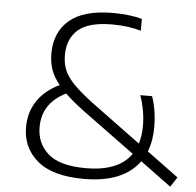

<svg xmlns="http://www.w3.org/2000/svg" viewBox="-53 -803 886 867"><g transform="rotate(5 389.5 -369.5)"><path d="M359 9Q215.5 9 146.8 -49.8Q78 -108.5 78 -201Q78 -269.5 113 -321.2Q148 -373 213 -403.5Q185.5 -437.5 174.2 -470.5Q163 -503.5 163 -541.5Q163 -639.5 227.8 -694.2Q292.5 -749 425.5 -749Q463.5 -749 496.5 -745Q529.5 -741 556.5 -733.5V-680Q497.5 -697 426.5 -697Q319 -697 271.8 -656Q224.5 -615 224.5 -540.5Q224.5 -505 236 -475.2Q247.5 -445.5 278.2 -413Q309 -380.5 367 -337L592 -171.5Q603.5 -207 603.5 -252Q603.5 -320 579.5 -390H633Q644.5 -356.5 649.8 -321.2Q655 -286 655 -252Q655 -189 635.5 -140L779 -34.5L750 10L610 -93Q536 9 359 9ZM139 -206.5Q139 -133.5 191.5 -86.8Q244 -40 363.5 -40Q435.5 -40 487.5 -60.5Q539.5 -81 568.5 -123L337.5 -292Q280.5 -334 245.5 -368Q139 -316 139 -206.5Z"/></g></svg>

Font: Encode Sans Semi Expanded Light
Style: Regular
Weight: 300
Width: 6
Designer: Multiple Designers
Foundry: Impallari Type
Version: Version 3.000; ttfautohint (v1.8.3) -l 8 -r 50 -G 200 -x 14 